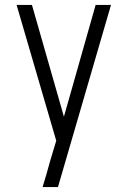

<svg xmlns="http://www.w3.org/2000/svg" viewBox="-20 -540 515 775"><path d="M152 215Q160 189 167.5 163Q175 137 182 111L207 28L47 -520H109L238 -69L366 -520H428L214 215Z"/></svg>

Font: Iosevka QP Light
Style: Regular
Weight: 300
Designer: Belleve Invis
Foundry: Belleve Invis
Version: Version 20.0.0; ttfautohint (v1.8.4)